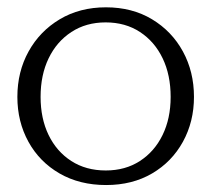

<svg xmlns="http://www.w3.org/2000/svg" viewBox="-20 -503 585 535"><path d="M275.7 12.6Q201.9 12.6 145.9 -19.7Q90 -52 59.2 -108Q28.4 -164 28.4 -233Q28.4 -303 59.6 -359.5Q90.8 -416 146.5 -449.3Q202.2 -482.6 275.2 -482.6Q348.3 -482.6 403.6 -449.3Q458.9 -416 489.7 -359.5Q520.5 -303 520.5 -233Q520.5 -164 489.7 -108Q458.9 -52 403.8 -19.7Q348.7 12.6 275.7 12.6ZM274.7 -28Q329.3 -28 369.9 -54.4Q410.5 -80.7 433 -126.8Q455.5 -172.9 455.5 -233Q455.5 -294.1 433.2 -340.5Q410.9 -387 370.1 -413.8Q329.3 -440.6 274.3 -440.6Q219.8 -440.6 178.9 -413.8Q137.9 -387 115.5 -340.5Q93.1 -294.1 93.1 -233Q93.1 -172.9 115.4 -126.8Q137.8 -80.7 178.6 -54.4Q219.5 -28 274.7 -28Z"/></svg>

Font: Panamera Thin
Style: Regular
Weight: 100
Designer: Bastien Sozeau
Foundry: NBR — Bastien Sozeau
Version: Version 3.003;gftools[0.9.33]